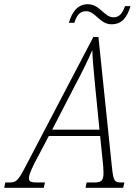

<svg xmlns="http://www.w3.org/2000/svg" viewBox="-76 -889 660 909"><path d="M452 -774C502 -774 526 -808 542 -860H516C506 -833 493 -807 462 -807C417 -807 397 -869 340 -869C292 -869 265 -833 250 -781H276C286 -811 298 -836 332 -836C376 -836 396 -774 452 -774ZM-56 0H131L137 -25H108C69 -25 61 -28 61 -46C61 -59 69 -79 85 -112L155 -245H398L410 -128C412 -113 414 -85 414 -72C414 -32 404 -25 366 -25H334L329 0H507L513 -25H498C466 -25 461 -32 454 -97L390 -714H366L46 -103C8 -30 1 -25 -36 -25H-51ZM282 -490C316 -554 340 -603 361 -652C362 -604 369 -545 374 -486L395 -275H171Z"/></svg>

Font: Noto Serif Condensed ExtraLight
Style: Italic
Weight: 200
Width: 3
Italic angle: -12°
Designer: Monotype Design Team
Foundry: Monotype Imaging Inc.
Version: Version 2.013